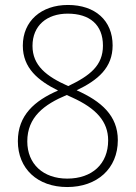

<svg xmlns="http://www.w3.org/2000/svg" viewBox="-20 -744 548 774"><path d="M254 -724C146 -724 72 -659 72 -560C72 -469 134 -419 214 -379C119 -338 52 -279 52 -175C52 -64 131 10 251 10C371 10 455 -64 455 -179C455 -278 388 -336 289 -380C375 -421 434 -471 434 -561C434 -661 364 -724 254 -724ZM253 -689C342 -689 395 -644 395 -560C395 -480 343 -439 255 -397C167 -436 111 -480 111 -559C111 -641 169 -689 253 -689ZM90 -174C90 -272 158 -323 249 -361L271 -351C368 -307 416 -254 416 -178C416 -83 351 -24 251 -24C154 -24 90 -83 90 -174Z"/></svg>

Font: Noto Sans Thai SemCond ExtLt
Style: Regular
Weight: 200
Width: 4
Designer: Monotype Design Team
Foundry: Monotype Imaging Inc.
Version: Version 2.002